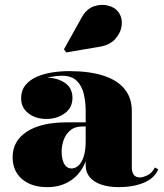

<svg xmlns="http://www.w3.org/2000/svg" viewBox="-20 -761 677 791"><path d="M470 10Q429 10 398.2 -0.2Q367.5 -10.5 350.2 -30.5Q333 -50.5 333 -80V-304.5Q333 -340.5 325.2 -373.8Q317.5 -407 296.2 -428Q275 -449 235 -449Q215.5 -449 191 -444.5Q166.5 -440 143.8 -429.2Q121 -418.5 106.2 -400.8Q91.5 -383 91.5 -356H68Q68 -393 98.5 -417Q129 -441 171.5 -441Q215.5 -441 247 -419.8Q278.5 -398.5 278.5 -358Q278.5 -317 246.5 -294Q214.5 -271 171.5 -271Q126 -271 96.5 -294.5Q67 -318 67 -356Q67 -388.5 84.8 -410.2Q102.5 -432 131.8 -444.8Q161 -457.5 196 -462.8Q231 -468 265 -468Q349 -468 406.5 -449.2Q464 -430.5 493.5 -394Q523 -357.5 523 -304.5V-70Q523 -53 530.8 -41.5Q538.5 -30 557 -30Q568.5 -30 587.2 -38.8Q606 -47.5 618 -71L632 -63.5Q616.5 -26.5 572.5 -8.2Q528.5 10 470 10ZM174.5 10Q109.5 10 70.8 -23.2Q32 -56.5 32 -113.5Q32 -180.5 90.8 -218.8Q149.5 -257 256 -257H379.5V-240H320Q288.5 -240 269.5 -223.8Q250.5 -207.5 242.2 -184Q234 -160.5 234 -138Q234 -115.5 238.8 -99.8Q243.5 -84 252.5 -75.5Q261.5 -67 275 -67Q289.5 -67 302.8 -78.5Q316 -90 324.5 -115Q333 -140 333 -180.5H346.5Q346.5 -120.5 324.8 -78Q303 -35.5 264.2 -12.8Q225.5 10 174.5 10ZM252.5 -545 243.5 -558 316 -688Q336 -724.5 366.8 -735Q397.5 -745.5 426.2 -737.8Q455 -730 468.5 -710.5Q485 -686.5 481.2 -656Q477.5 -625.5 455.2 -600.8Q433 -576 393.5 -569Z"/></svg>

Font: Bodoni Moda Black
Style: Regular
Weight: 900
Version: Version 2.005